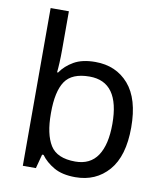

<svg xmlns="http://www.w3.org/2000/svg" viewBox="-85 -831 786 911"><g transform="rotate(10 307.5 -375.0)"><path d="M173 -575Q173 -541 171.5 -511.5Q170 -482 168 -465H173Q196 -499 236 -522Q276 -545 339 -545Q439 -545 499.5 -475.5Q560 -406 560 -268Q560 -130 499 -60Q438 10 339 10Q276 10 236 -13Q196 -36 173 -68H166L148 0H85V-760H173ZM324 -472Q239 -472 206 -423Q173 -374 173 -271V-267Q173 -168 205.5 -115.5Q238 -63 326 -63Q398 -63 433.5 -116Q469 -169 469 -269Q469 -472 324 -472Z"/></g></svg>

Font: Noto Sans Grantha
Style: Regular
Weight: 400
Designer: Monotype Design Team
Foundry: Monotype Imaging Inc.
Version: Version 2.003; ttfautohint (v1.8.4.7-5d5b)